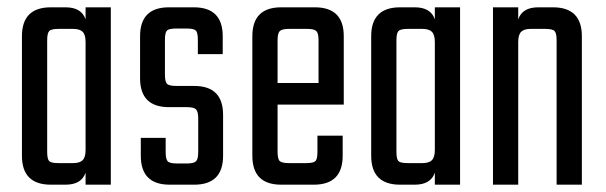

<svg xmlns="http://www.w3.org/2000/svg" viewBox="-20 -505 1656 525"><path d="M214 -485H283V0H214V-33Q203 0 159 0H119Q40 0 40 -79V-406Q40 -485 119 -485H159Q203 -485 214 -452ZM140 -59H180Q198 -59 206 -67Q214 -75 214 -95V-390Q214 -410 206 -418Q198 -426 180 -426H140Q120 -426 114.5 -420Q109 -414 109 -395V-90Q109 -70 114.5 -64.5Q120 -59 140 -59Z M522 -89V-181Q522 -200 516 -206Q510 -212 491 -212H442Q363 -212 363 -291V-406Q363 -485 442 -485H510Q589 -485 589 -406V-357H521V-396Q521 -416 515.5 -421.5Q510 -427 490 -427H462Q442 -427 436.5 -421.5Q431 -416 431 -396V-301Q431 -282 436.5 -276Q442 -270 462 -270H511Q590 -270 590 -191V-79Q590 0 511 0H444Q365 0 365 -79V-128H433V-89Q433 -70 438.5 -64Q444 -58 464 -58H491Q510 -58 516 -64Q522 -70 522 -89Z M749 -485H841Q920 -485 920 -406V-219H739V-90Q739 -70 745 -64.5Q751 -59 770 -59H817Q837 -59 842.5 -64.5Q848 -70 848 -90V-134H917V-79Q917 0 838 0H749Q670 0 670 -79V-406Q670 -485 749 -485ZM739 -278H851V-395Q851 -414 845 -420Q839 -426 820 -426H770Q751 -426 745 -420Q739 -414 739 -395Z M1169 -485H1238V0H1169V-33Q1158 0 1114 0H1074Q995 0 995 -79V-406Q995 -485 1074 -485H1114Q1158 -485 1169 -452ZM1095 -59H1135Q1153 -59 1161 -67Q1169 -75 1169 -95V-390Q1169 -410 1161 -418Q1153 -426 1135 -426H1095Q1075 -426 1069.5 -420Q1064 -414 1064 -395V-90Q1064 -70 1069.5 -64.5Q1075 -59 1095 -59Z M1452 -485H1492Q1571 -485 1571 -406V0H1502V-395Q1502 -414 1496.5 -420Q1491 -426 1471 -426H1431Q1413 -426 1405 -418Q1397 -410 1397 -390V0H1328V-485H1397V-452Q1408 -485 1452 -485Z"/></svg>

Font: Teko Light
Style: Regular
Weight: 300
Designer: Manushi Parikh, Jonny Pinhorn
Foundry: Indian Type Foundry
Version: Version 1.105;PS 1.0;hotconv 1.0.78;makeotf.lib2.5.61930; tt